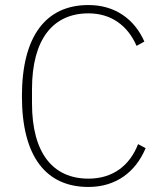

<svg xmlns="http://www.w3.org/2000/svg" viewBox="-20 -730 653 762"><path d="M331 12C163 12 67 -108 67 -348C67 -588 163 -710 331 -710C438 -710 514 -653 553 -565L522 -548C487 -628 422 -677 331 -677C191 -677 107 -575 107 -376V-320C107 -121 191 -21 331 -21C428 -21 495 -73 528 -158L558 -142C519 -49 442 12 331 12Z"/></svg>

Font: Plexus Sans ExtraLight
Style: Regular
Weight: 250
Version: Version 2.001;PS 002.001;hotconv 1.0.70;makeotf.lib2.5.58329